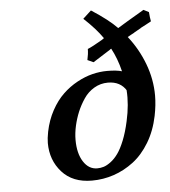

<svg xmlns="http://www.w3.org/2000/svg" viewBox="-51 -744 707 800"><g transform="rotate(-5 302.0 -343.5)"><path d="M394 -570.8 402.8 -577.1Q374.5 -618.2 324.2 -665L358.9 -696.8Q430.2 -650.9 465.8 -613.8Q491.2 -628.9 505.9 -638.2Q544.4 -660.2 577.1 -680.2L599.1 -668.9Q600.6 -646.5 604 -629.9Q599.6 -627 582.5 -618.2Q565.4 -609.4 559.1 -606H560.1Q553.7 -602.5 529.8 -588.9H530.8Q524.9 -585.4 516.1 -581.1Q507.3 -576.7 502 -573.2Q544.9 -519 569.6 -453.6Q594.2 -388.2 594.2 -320.8Q594.2 -281.2 585 -235.8Q572.3 -174.3 543.5 -126.5Q514.6 -78.6 476.1 -49.3Q437.5 -20 393.3 -5.1Q349.1 9.8 301.8 9.8Q221.2 9.8 176.5 -40.3Q131.8 -90.3 131.8 -162.1Q131.8 -181.2 137.2 -209Q147 -257.3 168.7 -296.9Q190.4 -336.4 217.8 -362.5Q245.1 -388.7 277.8 -406.5Q310.5 -424.3 342 -432.1Q373.5 -439.9 403.8 -439.9Q443.4 -439.9 465.8 -433.1Q452.6 -487.3 429.2 -530.8Q428.2 -530.3 426.5 -529.3Q424.8 -528.3 423.8 -527.8H424.8Q359.4 -486.8 351.1 -481L326.2 -492.2Q332 -517.6 332 -538.1Q350.6 -545.4 394 -570.8ZM328.1 -39.1Q341.8 -39.1 355.2 -43.2Q368.7 -47.4 385 -59.6Q401.4 -71.8 415.5 -91.6Q429.7 -111.3 443.4 -145.3Q457 -179.2 466.8 -224.1Q482.4 -293.5 478 -353L480 -350.1Q455.6 -391.1 402.8 -391.1Q371.6 -391.1 345.2 -375.5Q318.8 -359.9 301.5 -334Q284.2 -308.1 272.9 -281Q261.7 -253.9 254.9 -224.1Q248 -193.4 248 -165Q248 -108.4 270.3 -73.7Q292.5 -39.1 328.1 -39.1Z"/></g></svg>

Font: Linear Smooth
Style: Bold Italic
Weight: 700
Designer: Philipp H. Poll, Flanker
Foundry: Philipp H. Poll, reworked by Flanker
Version: Version 1.061 | FøM Fix